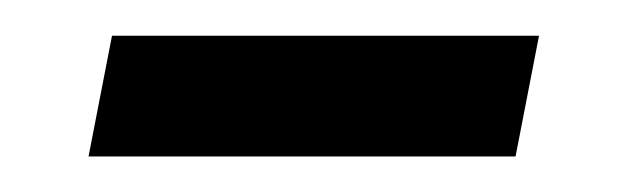

<svg xmlns="http://www.w3.org/2000/svg" viewBox="-20 -295 359 108"><path d="M270 -207H29.8L43 -274.9H283.2Z"/></svg>

Font: Charis SIL Eur
Style: Italic
Weight: 400
Italic angle: -11°
Foundry: SIL International
Version: Version 5.000